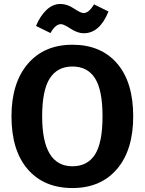

<svg xmlns="http://www.w3.org/2000/svg" viewBox="-20 -934 731 970"><path d="M403 -766Q372 -766 337 -789Q302 -812 288 -812Q260 -812 235 -767L162 -803Q182 -852 214 -883Q246 -914 286 -914Q319 -914 353.5 -891Q388 -868 402 -868Q429 -868 455 -912L528 -876Q484 -766 403 -766ZM346 -708Q490 -708 571.5 -613.5Q653 -519 653 -346Q653 -176 571 -80Q489 16 346 16Q202 16 120 -79Q38 -174 38 -346Q38 -515 120.5 -611.5Q203 -708 346 -708ZM193 -346Q193 -94 346 -94Q422 -94 460 -153.5Q498 -213 498 -346Q498 -479 460 -538.5Q422 -598 346 -598Q270 -598 231.5 -538Q193 -478 193 -346Z"/></svg>

Font: FiraGO SemiBold
Style: Regular
Weight: 600
Designer: bBox Type
Foundry: bBox Type GmbH
Version: Version 1.001;PS 001.001;hotconv 1.0.88;makeotf.lib2.5.64775